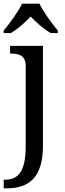

<svg xmlns="http://www.w3.org/2000/svg" viewBox="-32 -786 352 1046"><path d="M-12 -619V-606H27C65 -628 105 -664 135 -696C165 -664 206 -628 244 -606H283V-619C252 -657 204 -721 183 -766H88C67 -721 19 -657 -12 -619ZM-12 240H4C120 240 202 187 202 8V-536H23V-494H27C71 -494 108 -485 108 -426V9C108 150 67 193 -5 193H-12Z"/></svg>

Font: Noto Serif
Style: Regular
Weight: 400
Designer: Monotype Design Team
Foundry: Monotype Imaging Inc.
Version: Version 2.015